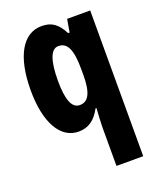

<svg xmlns="http://www.w3.org/2000/svg" viewBox="-147 -649 805 978"><g transform="rotate(-20 255.5 -160.0)"><path d="M313 31V240H458V-550H333L321 -480H313C282 -540 249 -560 197 -560C95 -560 34 -453 34 -271C34 -96 94 10 193 10C244 10 283 -15 313 -72H318C315 -24 313 10 313 31ZM244 -115C202 -115 181 -165 181 -269C181 -381 203 -435 243 -435C292 -435 313 -390 313 -282V-254C313 -159 292 -115 244 -115Z"/></g></svg>

Font: Noto Sans Lao UI ExtCond ExtBd
Style: Regular
Weight: 800
Width: 2
Designer: Monotype Design Team
Foundry: Monotype Imaging Inc.
Version: Version 2.000